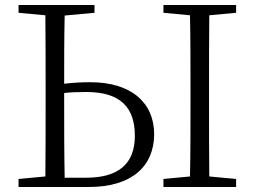

<svg xmlns="http://www.w3.org/2000/svg" viewBox="-20 -746 1016 766"><path d="M238 -37C236 -135 236 -236 236 -335V-375C263 -378 291 -379 324 -379C461 -379 518 -317 518 -204C518 -91 451 -37 324 -37ZM357 -695V-726H54V-695L161 -685C162 -588 162 -490 162 -391V-335C162 -237 162 -139 161 -42L54 -32V0H335C507 0 595 -84 595 -211C595 -336 503 -419 338 -418C305 -418 271 -416 236 -412C236 -504 236 -595 238 -684ZM922 -695V-726H632V-695L738 -685C740 -588 740 -490 740 -391V-335C740 -236 740 -138 738 -42L632 -32V0H922V-32L815 -42C814 -140 814 -238 814 -335V-391C814 -491 814 -589 815 -685Z"/></svg>

Font: Noto Serif CJK JP Light
Style: Regular
Weight: 300
Designer: Ryoko NISHIZUKA 西塚涼子 (kana & ideographs); Frank Grießhammer (Latin, Greek & Cyrillic); Wenlong ZHANG 张文龙 (bopomofo); San
Foundry: Adobe Systems Incorporated
Version: Version 1.001;PS 1.001;hotconv 16.6.54;makeotf.lib2.5.65590